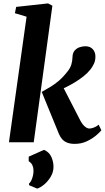

<svg xmlns="http://www.w3.org/2000/svg" viewBox="-20 -835 615 1127"><path d="M32.5 0 136 -737 67.5 -757.5 75 -794.5 262 -815 287.5 -801.5 178 0ZM418.5 9.5Q392.5 9.5 374.2 2.2Q356 -5 344.2 -18.8Q332.5 -32.5 325 -51L225 -295.5Q250.5 -310 275 -324.5Q299.5 -339 325 -360.5Q350.5 -382 377.5 -417Q392.5 -435.5 398.8 -456.5Q405 -477.5 405.5 -499.5Q406 -524 418 -538Q430 -552 447.5 -557.8Q465 -563.5 480.5 -563.5Q509.5 -563.5 524.8 -546Q540 -528.5 540 -505Q540.5 -480 531.5 -461Q522.5 -442 511 -427.5Q494 -406 469.8 -386.8Q445.5 -367.5 418 -351Q390.5 -334.5 363.8 -321.5Q337 -308.5 314.5 -299L337.5 -349L452.5 -125.5Q465 -103 478.8 -91.8Q492.5 -80.5 505 -80.5Q514.5 -80.5 529.8 -85.8Q545 -91 559 -103L575 -70.5Q566 -58.5 543.5 -39.5Q521 -20.5 489.2 -5.5Q457.5 9.5 418.5 9.5ZM198 272 150.5 252 151 241Q161.5 234 169.5 210Q177.5 186 176.5 162.5Q176 147 169.5 133.5Q163 120 148.5 111.5V84.5L238.5 44.5Q267.5 57 280.5 84.2Q293.5 111.5 294 142.5Q294.5 174 278.2 201.5Q262 229 239.5 247.8Q217 266.5 198 272Z"/></svg>

Font: Merriweather 28pt ExtraBold
Style: Italic
Weight: 800
Italic angle: -7.8°
Version: Version 2.101